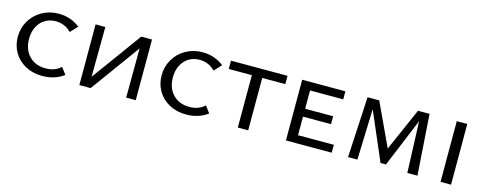

<svg xmlns="http://www.w3.org/2000/svg" viewBox="-26 -949 3597 1430"><g transform="rotate(15 1772.5 -234.0)"><path d="M49 -229Q49 -297 82 -353Q115 -409 172.5 -441.5Q230 -474 301 -474Q393 -474 465 -418L413 -363Q390 -388 359 -401Q328 -414 294 -414Q248 -414 211.5 -392Q175 -370 154.5 -329.5Q134 -289 134 -236Q134 -155 181.5 -105Q229 -55 309 -55Q381 -55 426 -98L465 -46Q396 6 299 6Q226 6 169 -25Q112 -56 80.5 -109.5Q49 -163 49 -229Z M1020 0H946L948 -380L672 0H585V-468H660L657 -83L937 -468H1020Z M1158 -229Q1158 -297 1191 -353Q1224 -409 1281.5 -441.5Q1339 -474 1410 -474Q1502 -474 1574 -418L1522 -363Q1499 -388 1468 -401Q1437 -414 1403 -414Q1357 -414 1320.5 -392Q1284 -370 1263.5 -329.5Q1243 -289 1243 -236Q1243 -155 1290.5 -105Q1338 -55 1418 -55Q1490 -55 1535 -98L1574 -46Q1505 6 1408 6Q1335 6 1278 -25Q1221 -56 1189.5 -109.5Q1158 -163 1158 -229Z M2065 -404H1887V0H1807V-404H1629V-468H2065Z M2531 -61V0H2178V-468H2511V-406H2255V-265H2471V-204H2255V-61Z M3114 0 3099 -395 2944 -20H2902L2742 -392L2729 0H2657L2682 -468H2772L2926 -138L3071 -468H3160L3192 0Z M3370 -468H3451V0H3370Z"/></g></svg>

Font: Ysabeau SC Medium
Style: Regular
Weight: 500
Designer: Christian Thalmann (Catharsis Fonts)
Version: Version 0.003